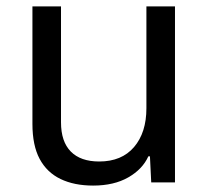

<svg xmlns="http://www.w3.org/2000/svg" viewBox="-20 -568 653 598"><path d="M270 10Q211 10 168.5 -10.5Q126 -31 103.5 -73Q81 -115 81 -182V-548H170V-187Q170 -127 200.5 -96Q231 -65 289 -65Q359 -65 397.5 -110Q436 -155 436 -231V-548H525V0H451L447 -81H442Q424 -41 379.5 -15.5Q335 10 270 10Z"/></svg>

Font: Noto Sans Thai
Style: Regular
Weight: 400
Designer: Monotype Design Team
Foundry: Monotype Imaging Inc.
Version: Version 2.001